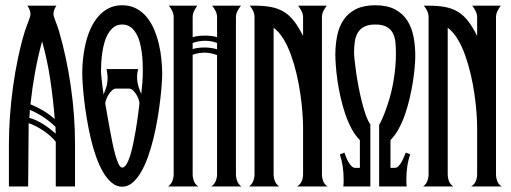

<svg xmlns="http://www.w3.org/2000/svg" viewBox="-20 -705 1932 726"><path d="M193.4 -683.6Q188.5 -676.8 185.3 -668.7Q182.1 -660.6 182.1 -652.3Q182.1 -647.9 184.8 -639.6Q187.5 -631.3 190.9 -622.1Q194.3 -612.8 197.8 -603.8Q201.2 -594.7 202.6 -589.4Q232.4 -486.8 248 -376.7Q263.7 -266.6 263.7 -160.2V0H190.9V-168.9Q182.6 -179.7 170.2 -190.7Q157.7 -201.7 143.6 -211.2Q129.4 -220.7 115 -228Q100.6 -235.4 88.4 -239.3Q88.4 -178.7 87.4 -119.6Q86.4 -60.5 86.4 0H13.7V-160.2Q13.7 -210 17.6 -265.4Q21.5 -320.8 29.3 -377.2Q37.1 -433.6 48.6 -487.8Q60.1 -542 74.7 -589.4Q76.2 -594.2 79.6 -603Q83 -611.8 86.4 -621.1Q89.8 -630.4 92.5 -638.4Q95.2 -646.5 95.2 -650.9Q95.2 -660.2 91.8 -668.5Q88.4 -676.8 83.5 -683.6ZM187 -254.9Q181.2 -329.1 170.2 -403.1Q159.2 -477.1 139.2 -548.8Q123 -489.7 112.3 -430.4Q101.6 -371.1 95.2 -310.5Q120.6 -300.3 143.6 -286.6Q166.5 -272.9 187 -254.9ZM92.8 -289.6Q92.8 -282.2 92.3 -274.4Q91.8 -266.6 90.8 -259.3Q104.5 -255.9 117.9 -249.5Q131.3 -243.2 144 -235.1Q156.7 -227.1 168.5 -218Q180.2 -209 190.9 -199.7Q189.9 -206.1 189.9 -212.6Q189.9 -219.2 189.9 -225.1Q147.9 -266.6 92.8 -289.6Z M441.9 -685.1Q471.7 -685.1 494.6 -673.1Q517.6 -661.1 534.4 -640.9Q551.3 -620.6 562.5 -594.2Q573.7 -567.9 580.6 -539.1Q587.4 -510.3 590.3 -481Q593.3 -451.7 593.3 -425.8Q593.3 -410.2 591.3 -383.3Q589.4 -356.4 585.4 -323.5Q581.5 -290.5 575.2 -253.7Q568.8 -216.8 560.1 -180.9Q551.3 -145 539.6 -112.1Q527.8 -79.1 513.2 -54Q498.5 -28.8 480.7 -13.9Q462.9 1 441.9 1Q420.4 1 402.3 -14.2Q384.3 -29.3 369.6 -54.4Q355 -79.6 343.3 -112.8Q331.5 -146 323 -182.4Q314.5 -218.8 308.3 -256.1Q302.2 -293.5 298.3 -326.7Q294.4 -359.9 292.7 -387Q291 -414.1 291 -430.2Q291 -456.1 294.2 -485.1Q297.4 -514.2 304.2 -542.5Q311 -570.8 322.5 -596.4Q334 -622.1 350.8 -641.8Q367.7 -661.6 390.1 -673.3Q412.6 -685.1 441.9 -685.1ZM419.4 -370.1Q411.6 -370.1 404.3 -363.8Q397 -357.4 391.4 -348.6Q385.7 -339.8 382.1 -330.3Q378.4 -320.8 377.9 -314Q381.3 -294.9 385.7 -269.5Q390.1 -244.1 395 -217.3Q399.9 -190.4 405.3 -164.3Q410.6 -138.2 416.5 -117.7Q422.4 -97.2 428.7 -84.2Q435.1 -71.3 441.9 -71.3Q450.2 -71.3 457.8 -83.3Q465.3 -95.2 471.7 -115Q478 -134.8 483.4 -160.4Q488.8 -186 493.4 -213.1Q498 -240.2 501.5 -266.4Q504.9 -292.5 507.3 -313.5Q507.3 -320.3 503.9 -330.1Q500.5 -339.8 494.9 -348.6Q489.3 -357.4 482.2 -363.8Q475.1 -370.1 467.3 -370.1ZM520 -435.5Q520 -450.7 519.3 -469.5Q518.6 -488.3 515.9 -508.1Q513.2 -527.8 508.1 -546.6Q502.9 -565.4 494.1 -579.8Q485.4 -594.2 472.7 -603.3Q460 -612.3 441.9 -612.3Q424.3 -612.3 411.9 -603.5Q399.4 -594.7 390.4 -580.1Q381.3 -565.4 375.7 -546.9Q370.1 -528.3 367.2 -508.8Q364.3 -489.3 363 -470.5Q361.8 -451.7 361.8 -437Q361.8 -432.6 362.5 -424.1Q363.3 -415.5 364.5 -403.8Q365.7 -392.1 367.4 -377.7Q369.1 -363.3 371.6 -347.7Q376 -358.9 379.9 -369.4Q383.8 -379.9 385.5 -391.4Q387.2 -402.8 386.7 -415.5Q386.2 -428.2 382.8 -443.8H502.4Q498.5 -429.2 498.3 -416.5Q498 -403.8 500.2 -392.3Q502.4 -380.9 506.1 -370.1Q509.8 -359.4 514.2 -349.1Q516.6 -371.1 518.3 -392.8Q520 -414.6 520 -435.5Z M615.7 0Q627 -8.3 631.8 -20.8Q636.7 -33.2 636.7 -46.4V-639.6Q636.7 -652.3 631.3 -663.3Q626 -674.3 618.7 -683.6H726.1Q719.2 -674.3 713.9 -663.3Q708.5 -652.3 708.5 -639.6V-564.5Q719.7 -567.9 731.2 -569.1Q742.7 -570.3 755.4 -570.3Q766.6 -570.3 778.1 -569.1Q789.6 -567.9 800.8 -564.5V-639.6Q800.8 -652.3 795.2 -663.3Q789.6 -674.3 782.2 -683.6H891.1Q883.8 -674.3 877.9 -663.3Q872.1 -652.3 872.1 -639.6V-46.4Q872.1 -33.2 876.7 -20.8Q881.3 -8.3 892.6 0H779.3Q791 -8.3 795.9 -20.8Q800.8 -33.2 800.8 -46.4V-496.6Q789.6 -501 777.6 -503.4Q765.6 -505.9 753.4 -505.9Q731 -505.9 708.5 -498V-46.4Q708.5 -33.2 713.1 -20.5Q717.8 -7.8 730 0ZM800.8 -542.5Q779.8 -550.8 755.4 -550.8Q742.7 -550.8 731.2 -548.6Q719.7 -546.4 708.5 -542.5V-519.5Q719.2 -522.9 731 -524.2Q742.7 -525.4 754.4 -525.4Q777.8 -525.4 800.8 -518.6Z M1103.5 0Q1116.2 -8.3 1121.1 -20.3Q1126 -32.2 1126 -46.4V-223.1Q1126 -247.1 1123.5 -280Q1121.1 -313 1115.7 -349.9Q1110.4 -386.7 1101.6 -424.6Q1092.8 -462.4 1080.6 -496.3Q1068.4 -530.3 1052 -557.4Q1035.6 -584.5 1014.6 -600.1V-46.4Q1014.6 -33.2 1019.3 -20.5Q1023.9 -7.8 1036.1 0H921.9Q933.1 -8.3 937.7 -20.8Q942.4 -33.2 942.4 -46.4V-639.6Q942.4 -652.3 937.3 -663.3Q932.1 -674.3 924.3 -683.6H941.4Q979 -683.6 1006.1 -678.2Q1033.2 -672.9 1054.2 -659.9Q1075.2 -647 1092 -625Q1108.9 -603 1126 -569.3V-639.6Q1126 -652.3 1120.1 -663.3Q1114.3 -674.3 1107.4 -683.6H1215.3Q1208.5 -674.3 1202.9 -663.3Q1197.3 -652.3 1197.3 -639.6V-46.4Q1197.3 -33.2 1201.9 -20.5Q1206.5 -7.8 1218.8 0Z M1477.1 -502.9Q1477.1 -525.4 1475.1 -545.4Q1473.1 -565.4 1465.1 -580.3Q1457 -595.2 1441.4 -603.8Q1425.8 -612.3 1398.9 -612.3Q1373 -612.3 1357.2 -604Q1341.3 -595.7 1332.8 -581.1Q1324.2 -566.4 1321.5 -546.9Q1318.8 -527.3 1318.8 -504.9Q1318.8 -497.1 1320.8 -477.8Q1322.8 -458.5 1326.4 -432.6Q1330.1 -406.7 1335.7 -377.4Q1341.3 -348.1 1348.1 -320.8Q1355 -293.5 1363 -270.5Q1371.1 -247.6 1380.4 -234.9V0H1278.3Q1279.3 -6.8 1279.3 -14.2Q1279.3 -21.5 1279.3 -28.8Q1279.3 -52.2 1275.9 -75.7Q1272.5 -99.1 1265.1 -121.1L1282.2 -127.9Q1284.2 -122.1 1288.1 -112.3Q1292 -102.5 1297.1 -93.3Q1302.2 -84 1308.8 -77.1Q1315.4 -70.3 1323.2 -70.3H1340.8V-175.3Q1323.2 -192.4 1309.6 -218Q1295.9 -243.7 1285.6 -273.7Q1275.4 -303.7 1268.1 -335.9Q1260.7 -368.2 1256.3 -398.4Q1252 -428.7 1250 -454.6Q1248 -480.5 1248 -498Q1248 -536.6 1255.1 -570.8Q1262.2 -605 1279.5 -630.4Q1296.9 -655.8 1325.9 -670.4Q1355 -685.1 1398.9 -685.1Q1443.8 -685.1 1473.1 -669.7Q1502.4 -654.3 1519.5 -628.2Q1536.6 -602.1 1543.5 -567.1Q1550.3 -532.2 1550.3 -493.2Q1550.3 -476.1 1548.1 -450.9Q1545.9 -425.8 1541.3 -396Q1536.6 -366.2 1529.3 -334.5Q1522 -302.7 1511.7 -272.9Q1501.5 -243.2 1487.5 -217.8Q1473.6 -192.4 1456.5 -175.3V-70.3H1472.7Q1480.5 -70.3 1487.1 -77.1Q1493.7 -84 1498.8 -93.3Q1503.9 -102.5 1507.8 -112.3Q1511.7 -122.1 1514.2 -127.9L1531.2 -121.1Q1523.4 -99.1 1520 -75.7Q1516.6 -52.2 1516.6 -28.8Q1516.6 -21.5 1516.6 -14.2Q1516.6 -6.8 1517.6 0H1413.6V-232.9Q1418.5 -240.7 1423.3 -251.5Q1428.2 -262.2 1432.4 -272.7Q1436.5 -283.2 1439.5 -291.7Q1442.4 -300.3 1443.8 -304.2Q1460 -350.1 1468.5 -402.1Q1477.1 -454.1 1477.1 -502.9Z M1761.7 0Q1774.4 -8.3 1779.3 -20.3Q1784.2 -32.2 1784.2 -46.4V-223.1Q1784.2 -247.1 1781.7 -280Q1779.3 -313 1773.9 -349.9Q1768.6 -386.7 1759.8 -424.6Q1751 -462.4 1738.8 -496.3Q1726.6 -530.3 1710.2 -557.4Q1693.8 -584.5 1672.9 -600.1V-46.4Q1672.9 -33.2 1677.5 -20.5Q1682.1 -7.8 1694.3 0H1580.1Q1591.3 -8.3 1595.9 -20.8Q1600.6 -33.2 1600.6 -46.4V-639.6Q1600.6 -652.3 1595.5 -663.3Q1590.3 -674.3 1582.5 -683.6H1599.6Q1637.2 -683.6 1664.3 -678.2Q1691.4 -672.9 1712.4 -659.9Q1733.4 -647 1750.2 -625Q1767.1 -603 1784.2 -569.3V-639.6Q1784.2 -652.3 1778.3 -663.3Q1772.5 -674.3 1765.6 -683.6H1873.5Q1866.7 -674.3 1861.1 -663.3Q1855.5 -652.3 1855.5 -639.6V-46.4Q1855.5 -33.2 1860.1 -20.5Q1864.7 -7.8 1877 0Z"/></svg>

Font: XAYAX
Style: Regular
Weight: 400
Designer: Peter Wiegel
Foundry: Peter Wiegel
Version: Version 1.000 2009 initial release